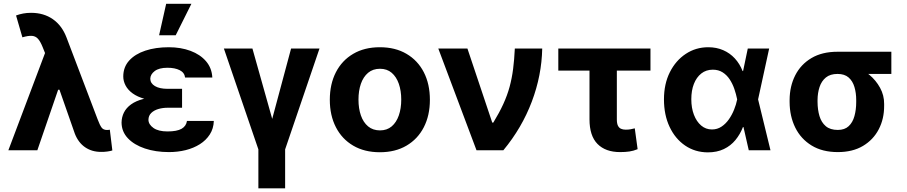

<svg xmlns="http://www.w3.org/2000/svg" viewBox="-20 -806 4864 1030"><path d="M522.4 8.9Q473 8.9 436.6 -16Q400.2 -40.8 381.4 -89.1L289.1 -353L229.4 -502.1L208.8 -553.3Q196.7 -583.5 183.8 -597.8Q170.8 -612.2 151.5 -613.6Q132.1 -615.1 100.1 -605.8L66.1 -723Q84.5 -729.8 104.2 -733.5Q123.9 -737.2 146.7 -737.2Q214.5 -737.2 263.5 -703.1Q312.5 -669 337 -604.4L503.6 -166.2Q515.3 -134.9 524.9 -121.8Q534.4 -108.7 554 -108.7Q557.9 -108.7 562.1 -109.2Q566.4 -109.7 569.2 -110.1L582.7 1.1Q572.4 4.6 555.2 6.9Q538 9.2 522.4 8.9ZM24.9 0 241.1 -573.2 335.9 -324.6H291.9L180.4 0Z M846.9 -285.9H956.7V-228H879.3Q852.6 -228 829.2 -221.1Q805.8 -214.1 791.2 -199.8Q776.6 -185.4 776.3 -163Q777 -138.1 803.3 -119.5Q829.5 -100.9 878.6 -100.9Q929.3 -100.9 954.2 -115.2Q979 -129.6 983 -157.3H1127.1Q1125.7 -116.1 1105.6 -84.9Q1085.6 -53.6 1052.2 -32.5Q1018.8 -11.4 976.2 -0.7Q933.6 9.9 886.4 9.9Q815 9.9 757.3 -9.4Q699.6 -28.8 666 -64.3Q632.5 -99.8 632.1 -148.4Q632.5 -177.6 644.9 -202.4Q657.3 -227.3 683.2 -246.1Q709.2 -264.9 749.8 -275.4Q790.5 -285.9 846.9 -285.9ZM956.7 -264.9H846.9Q794.4 -264.9 755.7 -275.7Q717 -286.6 691.6 -305Q666.2 -323.5 653.8 -347.1Q641.3 -370.7 641.3 -395.6Q641.3 -446 672.9 -481Q704.5 -516 759.6 -534.3Q814.6 -552.6 885.7 -552.6Q949.9 -552.6 1002 -533.2Q1054 -513.8 1085.2 -477.5Q1116.5 -441.1 1119 -389.9H973Q969.8 -416.5 944.1 -429.5Q918.3 -442.5 878.2 -442.5Q833.1 -442.5 809.8 -424.7Q786.6 -407 786.2 -383.5Q786.6 -359 811.1 -344.3Q835.6 -329.5 879.3 -329.5H956.7ZM833.5 -616.8 871.4 -785.5H1006.7L922.6 -616.8Z M1181.1 -545.5H1334.2L1440.3 -168.3L1541.5 -545.5H1693.9L1509.6 -4.6V204.5H1366.1V-4.6Z M2017.8 10.7Q1935 10.7 1874.8 -24.7Q1814.6 -60 1782 -123.4Q1749.3 -186.8 1749.3 -270.6Q1749.3 -355.1 1782 -418.5Q1814.6 -481.9 1874.8 -517.2Q1935 -552.6 2017.8 -552.6Q2100.5 -552.6 2160.7 -517.2Q2220.9 -481.9 2253.6 -418.5Q2286.2 -355.1 2286.2 -270.6Q2286.2 -186.8 2253.6 -123.4Q2220.9 -60 2160.7 -24.7Q2100.5 10.7 2017.8 10.7ZM2018.5 -106.5Q2056.1 -106.5 2081.3 -128Q2106.5 -149.5 2119.5 -186.8Q2132.5 -224.1 2132.5 -271.7Q2132.5 -319.2 2119.5 -356.5Q2106.5 -393.8 2081.3 -415.5Q2056.1 -437.1 2018.5 -437.1Q1980.5 -437.1 1954.7 -415.5Q1929 -393.8 1916 -356.5Q1903.1 -319.2 1903.1 -271.7Q1903.1 -224.1 1916 -186.8Q1929 -149.5 1954.7 -128Q1980.5 -106.5 2018.5 -106.5Z M2536.2 0 2331.3 -545.5H2487.6L2620.7 -148.4H2626.4Q2658.7 -201.3 2680 -247.9Q2701.3 -294.4 2713.8 -340.2Q2726.2 -386 2732.6 -435.9Q2739 -485.8 2741.8 -545.5H2888.8Q2886 -401.3 2832.9 -260.7Q2779.8 -120 2680.4 0Z M3469.5 -545.5V-427.2H2975.1V-545.5ZM3142.4 -545.5H3289.1V-165.5Q3289.1 -143.8 3294.9 -131.9Q3300.8 -120 3311.4 -115.2Q3322.1 -110.4 3336.3 -110.4Q3353 -110.4 3363.3 -112.6Q3373.6 -114.7 3385.3 -117.5L3400.6 -5.7Q3377.8 3.6 3356.4 6.7Q3334.9 9.9 3306.5 9.9Q3228.7 9.9 3185.5 -33.6Q3142.4 -77.1 3142.4 -166.2Z M3777 11.4Q3708.5 11 3655.4 -25.2Q3602.3 -61.4 3572.1 -125.4Q3541.9 -189.3 3541.9 -272.7Q3541.9 -355.8 3573.5 -418.7Q3605.1 -481.5 3658.9 -517Q3712.7 -552.6 3779.5 -552.6Q3823.5 -552.6 3859.6 -536.9Q3895.6 -521.3 3922.1 -492.5Q3948.5 -463.8 3963.8 -424.7H4009.2L4046.5 -274.1L4113.3 0H3996.8L3934.3 -274.1Q3929 -301.1 3919.4 -329Q3909.8 -356.9 3894.4 -380.3Q3878.9 -403.8 3856.5 -418Q3834.2 -432.2 3804 -432.2Q3768.1 -432.2 3742.2 -411.8Q3716.3 -391.3 3702.4 -355.8Q3688.6 -320.3 3688.6 -273.8Q3688.6 -226.9 3702.6 -190.3Q3716.6 -153.8 3741.5 -132.6Q3766.3 -111.5 3799.4 -111.5Q3827.8 -111.5 3850.5 -126.6Q3873.2 -141.7 3890.1 -165.8Q3907 -190 3918.1 -217.9Q3929.3 -245.7 3934.3 -271.3L3991.5 -545.5H4106.2L4046.5 -271.3L4009.2 -124.3H3965.6Q3950.6 -85.6 3925.4 -54.9Q3900.2 -24.1 3863.3 -6.4Q3826.3 11.4 3777 11.4Z M4215.9 -258.5V-269.9Q4216.3 -343.4 4246.1 -402Q4275.9 -460.6 4333.1 -494.5Q4390.3 -528.4 4473 -528.4Q4484.7 -522 4495.2 -505.9Q4505.7 -489.7 4522.7 -472.8Q4539.8 -456 4570.3 -446.4Q4609 -433.6 4644 -404.5Q4679 -375.4 4701.2 -335Q4723.4 -294.7 4723 -248.6V-238.6Q4723.4 -168.7 4694.1 -112.4Q4664.8 -56.1 4609.4 -23.1Q4554 9.9 4474.4 9.9Q4391.7 9.9 4334 -25.4Q4276.3 -60.7 4246.3 -121.4Q4216.3 -182.2 4215.9 -258.5ZM4365.8 -269.9V-258.5Q4366.1 -217.3 4376.2 -183.2Q4386.4 -149.1 4410 -129.1Q4433.6 -109 4474.4 -109Q4511.4 -109 4532.8 -129.1Q4554.3 -149.1 4563.7 -183.2Q4573.2 -217.3 4573.2 -258.5V-269.9Q4573.2 -307.5 4563.7 -339.3Q4554.3 -371.1 4532.5 -390.3Q4510.7 -409.4 4473 -409.4Q4433.9 -409.4 4410.5 -390.3Q4387.1 -371.1 4376.6 -339.3Q4366.1 -307.5 4365.8 -269.9ZM4761.7 -528.4V-409.4H4473V-528.4Z"/></svg>

Font: InterMG
Style: Bold
Weight: 700
Designer: Rasmus Andersson
Foundry: rsms
Version: Version 3.019;December 26, 2023;FontCreator 15.0.0.2955 64-b